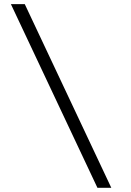

<svg xmlns="http://www.w3.org/2000/svg" viewBox="-20 -806 626 919"><path d="M446.3 92.8H512.7L98.6 -786.1H32.2Z"/></svg>

Font: Cascadia Mono NF Light
Style: Regular
Weight: 300
Monospace: yes
Designer: Aaron Bell
Foundry: Saja Typeworks
Version: Version 2404.023